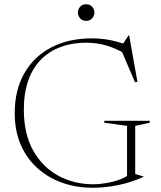

<svg xmlns="http://www.w3.org/2000/svg" viewBox="-20 -876 758 906"><path d="M618 -55 656.5 -43.5V-41.5Q625.5 -26.5 586 -14.8Q546.5 -3 503 3.5Q459.5 10 416.5 10Q341 10 274.8 -13.2Q208.5 -36.5 157.8 -81.5Q107 -126.5 78.2 -192Q49.5 -257.5 49.5 -342.5Q49.5 -450 94 -529Q138.5 -608 220.5 -651.5Q302.5 -695 414 -695Q457.5 -695 499.5 -686.8Q541.5 -678.5 587 -661.5L558.5 -666L586 -708.5H589.5L628.5 -490L617 -488L546.5 -653L589.5 -612Q533.5 -645.5 486 -660Q438.5 -674.5 387 -674.5Q320 -674.5 265.5 -654Q211 -633.5 172.2 -593.8Q133.5 -554 113 -495Q92.5 -436 92.5 -358.5Q92.5 -244 136.5 -165.8Q180.5 -87.5 254.5 -47.2Q328.5 -7 418.5 -6.5Q450 -6.5 484 -12.5Q518 -18.5 547.5 -29.8Q577 -41 594.5 -56.5L579.5 -31V-282L472 -297V-306H686.5V-297L618 -282ZM386.5 -777.5Q368.5 -777.5 358 -789.5Q347.5 -801.5 347.5 -816.5Q347.5 -832 358 -844Q368.5 -856 386.5 -856Q404.5 -856 415 -844Q425.5 -832 425.5 -816.5Q425.5 -801.5 415 -789.5Q404.5 -777.5 386.5 -777.5Z"/></svg>

Font: Newsreader 36pt ExtraLight
Style: Regular
Weight: 250
Designer: Hugues Gentile
Foundry: Production Type
Version: Version 1.003